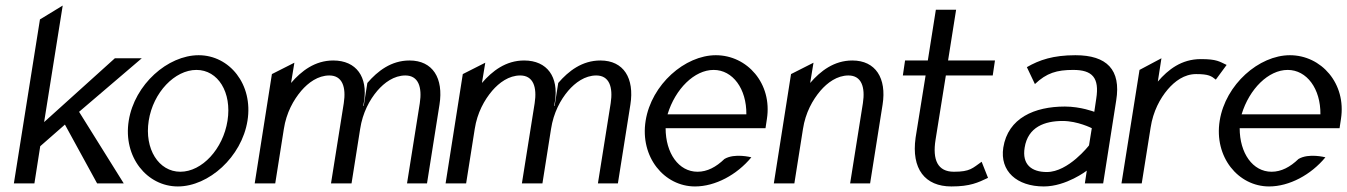

<svg xmlns="http://www.w3.org/2000/svg" viewBox="-20 -661 4856 692"><path d="M30 0H104L125 -134L214 -212L330 0H426L265 -258L491 -451H394L139 -221L206 -641L124 -591Z M444 -226C423 -95 510 11 621 11C732 11 851 -95 872 -226C893 -357 807 -462 696 -462C585 -462 465 -357 444 -226ZM516 -226C532 -328 610 -409 688 -409C766 -409 816 -328 800 -226C784 -124 708 -42 630 -42C552 -42 500 -124 516 -226Z M898 0H972L1003 -196C1012 -255 1038 -301 1066 -334C1091 -363 1126 -389 1167 -389C1214 -389 1228 -347 1219 -289L1173 0H1245H1247L1278 -196C1287 -255 1312 -301 1340 -334C1365 -363 1400 -389 1441 -389C1488 -389 1502 -347 1493 -289L1447 0H1519L1564 -284C1579 -379 1540 -443 1456 -443C1390 -443 1341 -405 1304 -362L1291 -280L1289 -279L1292 -295C1306 -383 1265 -443 1181 -443C1115 -443 1066 -405 1029 -362L1041 -435L960 -394Z M1586 0H1660L1691 -196C1700 -255 1726 -301 1754 -334C1779 -363 1814 -389 1855 -389C1902 -389 1916 -347 1907 -289L1861 0H1933H1935L1966 -196C1975 -255 2000 -301 2028 -334C2053 -363 2088 -389 2129 -389C2176 -389 2190 -347 2181 -289L2135 0H2207L2252 -284C2267 -379 2228 -443 2144 -443C2078 -443 2029 -405 1992 -362L1979 -280L1977 -279L1980 -295C1994 -383 1953 -443 1869 -443C1803 -443 1754 -405 1717 -362L1729 -435L1648 -394Z M2307 -226C2286 -95 2374 11 2485 11C2558 11 2636 -31 2688 -94C2688 -94 2628 -110 2591 -88C2561 -59 2529 -42 2494 -42C2426 -42 2379 -109 2379 -199H2739L2744 -232C2764 -360 2673 -462 2560 -462C2449 -462 2328 -357 2307 -226ZM2386 -249C2414 -341 2483 -409 2552 -409C2621 -409 2671 -341 2670 -249Z M2769 0H2843L2874 -196C2883 -255 2909 -301 2937 -334C2962 -363 2997 -389 3038 -389C3085 -389 3099 -347 3090 -289L3044 0H3116L3161 -284C3176 -379 3136 -443 3052 -443C2986 -443 2937 -405 2900 -362L2912 -435L2831 -394Z M3234 -389H3316L3280 -165C3264 -52 3314 11 3409 11C3477 11 3505 -3 3541 -20L3518 -78C3485 -55 3477 -42 3418 -42C3360 -42 3340 -84 3352 -158L3389 -389H3558L3566 -443H3397L3426 -626H3353L3324 -443H3242Z M3596 -129C3583 -44 3645 11 3742 11C3823 11 3897 -46 3897 -46L3890 0H3956L4003 -299C4021 -410 3969 -462 3856 -462C3776 -462 3726 -445 3681 -419L3710 -358C3752 -398 3789 -409 3848 -409C3917 -409 3943 -381 3931 -305L3924 -258C3924 -258 3875 -277 3818 -277C3709 -277 3613 -236 3596 -129ZM3673 -129C3685 -204 3746 -225 3810 -225C3864 -225 3915 -199 3915 -199L3905 -137C3905 -137 3831 -41 3753 -41C3698 -41 3663 -68 3673 -129Z M4022 0H4095L4127 -201C4136 -260 4161 -306 4189 -339C4214 -368 4248 -394 4291 -394C4336 -394 4346 -387 4362 -374L4401 -427C4375 -439 4366 -448 4308 -448C4238 -448 4190 -410 4153 -367L4166 -451L4087 -409Z M4376 -226C4355 -95 4443 11 4554 11C4627 11 4705 -31 4757 -94C4757 -94 4697 -110 4660 -88C4630 -59 4598 -42 4563 -42C4495 -42 4448 -109 4448 -199H4808L4813 -232C4833 -360 4742 -462 4629 -462C4518 -462 4397 -357 4376 -226ZM4455 -249C4483 -341 4552 -409 4621 -409C4690 -409 4740 -341 4739 -249Z"/></svg>

Font: Charger Sport
Style: DfNrwObl
Weight: 400
Designer: Jasper
Foundry: Cannot Into Space Fonts
Version: Version 1.1